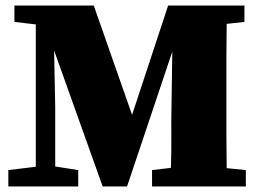

<svg xmlns="http://www.w3.org/2000/svg" viewBox="-20 -672 933 692"><path d="M10 0V-59L109 -71V-584L32 -593V-652H318L456 -258L586 -652H861V-593L797 -586Q796 -525 796 -464Q796 -403 796 -342V-310Q796 -249 796 -187.5Q796 -126 797 -66L866 -59V0H528V-59L596 -67Q598 -127 597.5 -182.5Q597 -238 598 -281L601 -486L438 0H350L175 -490L179 -287V-72L262 -59V0Z"/></svg>

Font: Source Serif 4 Black
Style: Regular
Weight: 900
Designer: Frank Grießhammer
Foundry: Adobe
Version: Version 4.005;hotconv 1.1.0;makeotfexe 2.6.0